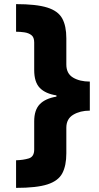

<svg xmlns="http://www.w3.org/2000/svg" viewBox="-20 -744 480 932"><path d="M58 34Q93 33 119.5 25Q146 17 146 -18V-155Q146 -210 173 -238Q200 -266 254 -275V-281Q201 -289 173.5 -317Q146 -345 146 -404V-538Q146 -563 132.5 -573.5Q119 -584 98.5 -587Q78 -590 58 -590V-724Q156 -724 209 -707.5Q262 -691 282 -654.5Q302 -618 302 -558V-431Q302 -387 334.5 -367.5Q367 -348 416 -348V-207Q369 -207 335.5 -187Q302 -167 302 -124V0Q302 60 282.5 97Q263 134 210.5 151Q158 168 58 168Z"/></svg>

Font: Noto Sans Bengali SemiCondensed Black
Style: Regular
Weight: 900
Width: 4
Designer: Joana Ranito - Universal Thirst; Jelle Bosma - Monotype Design Team
Foundry: Universal Thirst ehf.
Version: Version 3.000; ttfautohint (v1.8.4.7-5d5b)